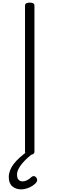

<svg xmlns="http://www.w3.org/2000/svg" viewBox="-20 -1168 454 1466"><path d="M207 14Q189 14 180 8Q171 2 171 -10V-1125Q171 -1137 180 -1142.5Q189 -1148 207 -1148Q225 -1148 234 -1142.5Q243 -1137 243 -1125V-10Q243 2 234 8Q225 14 207 14ZM141 278Q102 278 74.5 255Q47 232 47 185Q47 159 56.5 133.5Q66 108 84.5 84Q103 60 129 36.5Q155 13 187 -11H239V-4Q215 15 192.5 35.5Q170 56 151.5 77.5Q133 99 121.5 121.5Q110 144 110 165Q110 192 122 204.5Q134 217 152 217Q168 217 185 209Q202 201 221 183Q228 177 236.5 176.5Q245 176 253 183Q262 192 263.5 202.5Q265 213 260 221Q248 238 227.5 251Q207 264 184 271Q161 278 141 278Z"/></svg>

Font: Playwrite CL Light
Style: Regular
Weight: 300
Designer: Veronika Burian, José Scaglione
Foundry: TypeTogether
Version: Version 1.002